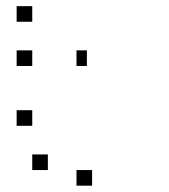

<svg xmlns="http://www.w3.org/2000/svg" viewBox="-20 -628 540 615"><path d="M275 -83.3V-33.3H225V-83.3ZM133.3 -133.3V-83.3H83.3V-133.3ZM83.3 -275V-225H33.3V-275ZM258.3 -466.7V-416.7H225V-466.7ZM83.3 -466.7V-416.7H33.3V-466.7ZM83.3 -608.3V-558.3H33.3V-608.3Z"/></svg>

Font: 0xA000-Boxes
Style: Boxes
Weight: 400
Version: Version 0.1